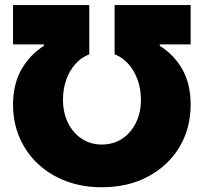

<svg xmlns="http://www.w3.org/2000/svg" viewBox="-20 -748 825 777"><path d="M32.7 -325.2Q33.2 -408.2 66.9 -467.3Q100.6 -526.4 157.7 -562.5V-568.4H32.7V-727.5H341.3V-528.3Q308.6 -515.6 284.7 -488.5Q260.7 -461.4 247.8 -424.6Q234.9 -387.7 234.9 -344.7Q234.9 -292 255.1 -251Q275.4 -210 310.8 -186.5Q346.2 -163.1 392.1 -163.1Q438.5 -163.1 474.1 -186.5Q509.8 -210 530 -251Q550.3 -292 550.3 -344.7Q550.3 -387.7 537.1 -424.6Q523.9 -461.4 500.2 -488.5Q476.6 -515.6 443.8 -528.3V-727.5H751.5V-568.4H626.5V-562.5Q684.6 -526.4 718 -467.3Q751.5 -408.2 751.5 -325.2Q751.5 -227.5 705.6 -151.9Q659.7 -76.2 578.6 -33.2Q497.6 9.8 392.1 9.8Q313.5 9.8 247.8 -14.9Q182.1 -39.6 134 -84.5Q85.9 -129.4 59.3 -190.7Q32.7 -252 32.7 -325.2Z"/></svg>

Font: Inter 20pt Black
Style: Regular
Weight: 900
Version: Version 4.001;git-66647c0bb